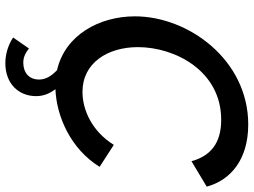

<svg xmlns="http://www.w3.org/2000/svg" viewBox="-135 -619 947 717"><g transform="rotate(90 338.5 -260.5)"><path d="M323 -95C215 -95 156 -189 156 -302C156 -441 245 -613 427 -613C493 -613 558 -591 582 -502L677 -559C653 -648 576 -714 445 -714C203 -714 41 -490 41 -291C41 -159 110 -30 242 0C264 21 277 42 277 67C277 105 251 126 214 126C193 126 178 118 161 105L120 164C150 184 185 193 216 193C292 193 339 144 339 78C339 50 329 27 313 6C416 2 537 -52 603 -159L521 -212C470 -130 390 -95 323 -95Z"/></g></svg>

Font: FIGSv2-sans-serif SmBold Italic
Style: Regular
Weight: 600
Italic angle: -12°
Designer: Matt McInerney, Pablo Impallari, Rodrigo Fuenzalida
Foundry: Matt McInerney, Pablo Impallari, Rodrigo Fuenzalida
Version: Version 4.020;hotconv 1.0.109;makeotfexe 2.5.65596